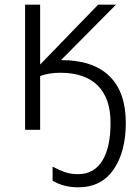

<svg xmlns="http://www.w3.org/2000/svg" viewBox="-20 -553 591 818"><path d="M204 217V157Q232 172 257 180.5Q282 189 312 189Q380 189 415.5 132.5Q451 76 451 -30Q451 -134 396.5 -188.5Q342 -243 237 -243Q188 -243 151 -229V0H87V-533H151V-278L398 -533H474L240 -297Q376 -297 446 -229Q516 -161 516 -29Q516 93 464 169Q412 245 313 245Q251 245 204 217Z"/></svg>

Font: OpenSansMMV
Style: Light
Weight: 300
Foundry: Ascender Corporation
Version: Version 4.001